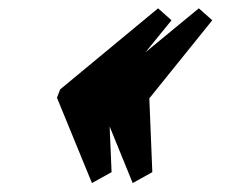

<svg xmlns="http://www.w3.org/2000/svg" viewBox="-20 -462 587 450"><path d="M195.5 -33 113.5 -233 121 -252.5 350.5 -442.5 382 -414.5 321 -339.5 446 -442.5 477.5 -414.5 330 -231.5 337 -58.5 291 -33 237 -165.5 241.5 -58.5Z"/></svg>

Font: Libre Caslon Text SemiBold Italic
Style: Regular
Weight: 600
Italic angle: -22.583°
Designer: Pablo Impallari, Rodrigo Fuenzalida, Katja Schimmel
Foundry: Pablo Impallari, Rodrigo Fuenzalida
Version: Version 2.000